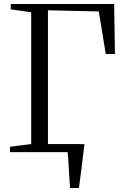

<svg xmlns="http://www.w3.org/2000/svg" viewBox="-20 -763 620 963"><path d="M188.5 -40.5H379.5V-18H188.5ZM331.5 180Q329.5 156.5 328 131.5Q326.5 106.5 325.2 82.2Q324 58 322.5 36.5Q321 15 319 -1L281.5 -40H403.5Q401 -19 398.2 3Q395.5 25 393 47.5Q390.5 70 387.5 92.5Q384.5 115 381.5 137Q378.5 159 376 180ZM30 0V-27L136.5 -40.5V-701.5L34 -716V-743H552.5L556.5 -492H510.5L475.5 -705.5L220.5 -711.5V-40.5L381.5 -27V0Z"/></svg>

Font: Merriweather 96pt Light
Style: Regular
Weight: 300
Version: Version 2.100